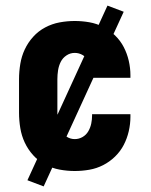

<svg xmlns="http://www.w3.org/2000/svg" viewBox="-20 -603 540 686"><path d="M247 8Q220 8 193 3Q166 -2 141.5 -15Q117 -28 98.5 -48.5Q80 -69 68.5 -93.5Q57 -118 52.5 -145.5Q48 -173 48 -200V-320Q48 -347 52.5 -374.5Q57 -402 68.5 -426.5Q80 -451 98.5 -471.5Q117 -492 141.5 -505Q166 -518 193 -523Q220 -528 247 -528Q273 -528 299 -523.5Q325 -519 348.5 -507Q372 -495 391 -476.5Q410 -458 422 -435Q434 -412 440 -386Q446 -360 446 -334V-325H309V-329Q309 -344 306 -358.5Q303 -373 295.5 -386Q288 -399 275 -406.5Q262 -414 247 -414Q231 -414 217.5 -405Q204 -396 197 -382Q190 -368 187.5 -352Q185 -336 185 -320V-200Q185 -184 187.5 -168Q190 -152 197 -138Q204 -124 217.5 -115Q231 -106 247 -106Q262 -106 275 -113.5Q288 -121 295.5 -134Q303 -147 306 -161.5Q309 -176 309 -191V-195H446V-186Q446 -160 440 -134Q434 -108 422 -85Q410 -62 391 -43.5Q372 -25 348.5 -13Q325 -1 299 3.5Q273 8 247 8ZM136 63 78 41 364 -583 422 -561Z"/></svg>

Font: Iosevka Heavy
Style: Regular
Weight: 900
Monospace: yes
Designer: Belleve Invis
Foundry: Belleve Invis
Version: Version 32.5.0; ttfautohint (v1.8.4)